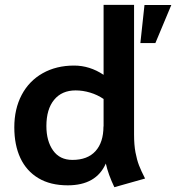

<svg xmlns="http://www.w3.org/2000/svg" viewBox="-20 -761 734 800"><path d="M456.5 19Q431.2 -33.7 420.9 -79.6Q380.9 11.2 262.2 11.2Q189.9 11.2 140.1 -18.6Q90.3 -48.3 64.9 -102.5Q39.6 -156.7 39.6 -230.5Q39.6 -307.1 70.3 -365.5Q101.1 -423.8 157.7 -455.8Q214.4 -487.8 288.6 -487.8Q354 -487.8 411.6 -449.2V-740.7H538.6V-200.2Q538.6 -157.7 544.4 -126.5Q550.3 -95.2 559.3 -71.8Q568.4 -48.3 584.5 -17.1ZM411.1 -234.4 411.6 -233.9V-348.6Q385.7 -366.2 355.5 -375.2Q325.2 -384.3 294.9 -384.3Q237.8 -384.3 205.6 -345.2Q173.3 -306.2 173.3 -235.8Q173.3 -173.3 201.2 -134Q229 -94.7 281.7 -94.7Q344.7 -94.7 377.9 -131.3Q411.1 -168 411.1 -234.4ZM582 -740.2H693.8L627.4 -581.5H564.9Z"/></svg>

Font: Selawik Semibold
Style: Regular
Weight: 600
Designer: Aaron Bell
Foundry: Microsoft Corporation
Version: Version 1.01